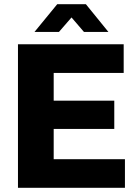

<svg xmlns="http://www.w3.org/2000/svg" viewBox="-20 -899 658 919"><path d="M66 0V-687H572V-550H237V-417H527V-282H237V-137H578V0ZM145 -746 254 -879H391L499 -746H382L297 -845H348L262 -746Z"/></svg>

Font: Archivo SemiCondensed ExtraBold
Style: Regular
Weight: 800
Width: 4
Designer: Hector Gatti
Foundry: Omnibus-Type
Version: Version 2.001